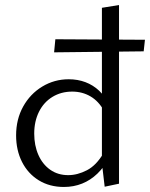

<svg xmlns="http://www.w3.org/2000/svg" viewBox="-20 -736 596 763"><path d="M234 7Q177 7 134 -19.5Q91 -46 67.5 -92.5Q44 -139 44 -198Q44 -262 72 -312.5Q100 -363 148 -392Q196 -421 253 -421Q289 -421 319.5 -409.5Q350 -398 374 -375.5Q398 -353 411 -319L393 -296Q372 -334 339.5 -353Q307 -372 267 -372Q223 -372 188.5 -351Q154 -330 135 -292Q116 -254 116 -205Q116 -158 132.5 -120.5Q149 -83 179.5 -61.5Q210 -40 251 -40Q288 -40 325.5 -59.5Q363 -79 391 -127L416 -112Q394 -72 367 -46Q340 -20 306.5 -6.5Q273 7 234 7ZM396 6 385 -87V-705L453 -716V-6ZM200 -580 556 -578 551 -532 195 -528Z"/></svg>

Font: Ysabeau Office
Style: Regular
Weight: 400
Designer: Christian Thalmann (Catharsis Fonts)
Version: Version 2.001;gftools[0.9.30]; featfreeze: tnum,lnum,ss02